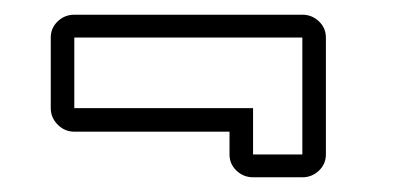

<svg xmlns="http://www.w3.org/2000/svg" viewBox="-20 -356 554 261"><path d="M292 -177H81Q68 -177 58.5 -186.5Q49 -196 49 -209V-305Q49 -318 58.5 -327Q68 -336 81 -336H391Q404 -336 413.5 -327Q423 -318 423 -305V-146Q423 -133 413.5 -124Q404 -115 391 -115H324Q311 -115 301.5 -124Q292 -133 292 -146ZM324 -146H391V-305H81V-209H324Z"/></svg>

Font: Lichte PostBus
Style: Regular
Weight: 400
Designer: Peter Wiegel
Version: Version 1.001